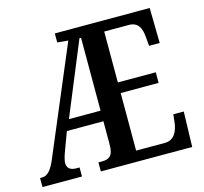

<svg xmlns="http://www.w3.org/2000/svg" viewBox="-104 -829 1002 944"><g transform="rotate(-15 396.5 -357.0)"><path d="M-1 0H200V-46H184C154 -46 137 -58 137 -85C137 -97 142 -116 150 -138L186 -235H372V-114C372 -58 349 -46 314 -46H296V0H761L766 -179H713L708 -135C702 -91 682 -54 637 -54H490V-347H683V-401H490V-660H616C662 -660 678 -626 681 -579L685 -535H739L736 -714H253V-668L308 -663L81 -125C59 -71 38 -46 10 -46H-1ZM211 -289 364 -660H372V-289Z"/></g></svg>

Font: Noto Serif Hebrew ExtraCondensed SemiBold
Style: Regular
Weight: 600
Width: 2
Designer: Monotype Design Team
Foundry: Monotype Imaging Inc.
Version: Version 2.004